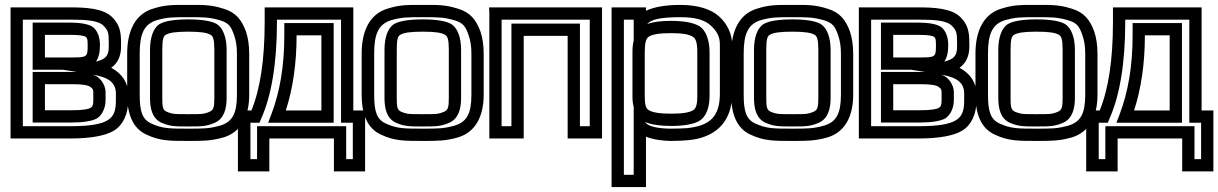

<svg xmlns="http://www.w3.org/2000/svg" viewBox="-20 -539 4962 782"><path d="M473 -349V-366C473 -414 465 -440 438 -468C401 -506 328 -509 260 -509H48H23V-484V0V25H48H267C348 25 410 14 444 -7C481 -29 502 -75 502 -128V-157C502 -203 476 -240 433 -263C457 -280 473 -307 473 -349ZM268 -305H163V-397H265C303 -397 322 -394 329 -389C335 -385 337 -379 337 -358V-352C337 -306 334 -305 268 -305ZM360 -131C360 -111 357 -105 349 -100C340 -94 316 -90 272 -90H163V-196H277C318 -196 338 -192 348 -185C358 -178 360 -174 360 -163V-131ZM410 -131V-163C410 -186 397 -211 378 -225C373 -229 366 -232 359 -235C427 -223 452 -200 452 -157V-128C452 -85 442 -64 418 -49C392 -33 344 -25 267 -25H73V-459H260C327 -459 379 -457 402 -434C420 -415 423 -407 423 -366V-349C423 -310 409 -298 371 -288C381 -303 387 -323 387 -352V-358C387 -388 376 -416 358 -429C341 -441 307 -447 265 -447H138H113V-422V-280V-255H138H236L293 -246C288 -246 282 -246 277 -246H138H113V-221V-65V-40H138H272C320 -40 358 -46 377 -58C397 -72 410 -101 410 -131Z M995 -321C995 -355 990 -386 982 -410C965 -457 941 -489 889 -504C838 -520 809 -519 747 -519C684 -519 655 -520 604 -504C529 -482 498 -410 498 -321V-153C498 -78 519 -17 576 9C631 35 670 35 747 35C808 35 839 35 889 21C962 0 995 -66 995 -153V-321ZM945 -321V-153C945 -77 927 -42 875 -27C832 -15 808 -15 747 -15C670 -15 642 -15 596 -36C559 -53 549 -86 549 -153V-321C549 -400 566 -441 619 -457C662 -469 683 -469 747 -469C810 -469 831 -469 874 -457C911 -446 921 -433 934 -394C941 -374 945 -351 945 -321ZM853 -140C853 -103 850 -91 834 -84C809 -73 795 -74 747 -74C698 -74 684 -73 659 -84C643 -91 641 -103 641 -140V-336C641 -377 645 -392 655 -397C669 -406 697 -410 747 -410C796 -410 824 -406 838 -397C848 -392 853 -377 853 -336V-140ZM903 -140V-336C903 -385 889 -425 863 -441C841 -454 800 -460 747 -460C693 -460 652 -454 630 -441C604 -425 591 -385 591 -336V-140C591 -97 600 -56 638 -39C674 -23 700 -24 747 -24C793 -24 819 -23 855 -39C893 -56 903 -97 903 -140Z M1058 -450C1058 -296 1040 -177 1004 -89H974H949V-64V134V159H974H1052H1077V134V25H1340V134V159H1365H1442H1467V134V-64V-89H1442H1419V-484V-509H1394H1083H1058V-484V-450ZM1108 -450V-459H1369V-64V-39H1394H1417V109H1390V0V-25H1365H1052H1027V0V109H1000V-39H1021H1037L1043 -54C1086 -149 1108 -283 1108 -450ZM1289 -89H1144C1173 -178 1188 -281 1188 -395H1289V-89ZM1339 -64V-420V-445H1314H1163H1138V-420V-395C1138 -270 1120 -165 1085 -73L1072 -39H1109H1314H1339V-64Z M1950 -321C1950 -355 1945 -386 1937 -410C1920 -457 1896 -489 1844 -504C1793 -520 1764 -519 1702 -519C1639 -519 1610 -520 1559 -504C1484 -482 1453 -410 1453 -321V-153C1453 -78 1474 -17 1531 9C1586 35 1625 35 1702 35C1763 35 1794 35 1844 21C1917 0 1950 -66 1950 -153V-321ZM1900 -321V-153C1900 -77 1882 -42 1830 -27C1787 -15 1763 -15 1702 -15C1625 -15 1597 -15 1551 -36C1514 -53 1504 -86 1504 -153V-321C1504 -400 1521 -441 1574 -457C1617 -469 1638 -469 1702 -469C1765 -469 1786 -469 1829 -457C1866 -446 1876 -433 1889 -394C1896 -374 1900 -351 1900 -321ZM1808 -140C1808 -103 1805 -91 1789 -84C1764 -73 1750 -74 1702 -74C1653 -74 1639 -73 1614 -84C1598 -91 1596 -103 1596 -140V-336C1596 -377 1600 -392 1610 -397C1624 -406 1652 -410 1702 -410C1751 -410 1779 -406 1793 -397C1803 -392 1808 -377 1808 -336V-140ZM1858 -140V-336C1858 -385 1844 -425 1818 -441C1796 -454 1755 -460 1702 -460C1648 -460 1607 -454 1585 -441C1559 -425 1546 -385 1546 -336V-140C1546 -97 1555 -56 1593 -39C1629 -23 1655 -24 1702 -24C1748 -24 1774 -23 1810 -39C1848 -56 1858 -97 1858 -140Z M2432 0V-484V-509H2407H1998H1972L1973 -484V0V25H1998H2088H2113V0V-393H2292V0V25H2317H2407H2432V0ZM2382 -25H2342V-418V-443H2317H2088H2063V-418V-25H2023V-459H2382V-25Z M2712 35C2739 35 2762 34 2782 32C2888 23 2962 -37 2962 -158V-357C2962 -400 2942 -442 2909 -472C2875 -503 2819 -519 2751 -519C2692 -519 2644 -511 2611 -495V-509H2586H2496H2471V-484V198V223H2496H2586H2611V198V18C2642 30 2683 35 2712 35ZM2820 -147C2820 -111 2814 -97 2803 -90C2788 -81 2761 -76 2714 -76C2666 -76 2638 -81 2623 -90C2611 -97 2606 -111 2606 -147V-325C2606 -366 2611 -382 2623 -390C2637 -399 2665 -404 2713 -404C2760 -404 2787 -399 2802 -389C2814 -382 2820 -366 2820 -325V-147ZM2561 -373C2557 -358 2556 -342 2556 -325V-147C2556 -132 2557 -117 2561 -104V-31V173H2521V-459H2561V-432V-373ZM2870 -147V-325C2870 -374 2856 -415 2829 -432C2805 -447 2764 -454 2713 -454C2673 -454 2640 -450 2616 -441C2631 -460 2671 -469 2751 -469C2812 -469 2850 -458 2875 -435C2901 -411 2912 -389 2912 -357V-158C2912 -61 2868 -26 2777 -17C2759 -16 2738 -15 2712 -15C2667 -15 2617 -23 2608 -42C2633 -31 2669 -26 2714 -26C2765 -26 2806 -33 2829 -47C2856 -63 2870 -102 2870 -147Z M3455 -321C3455 -355 3450 -386 3442 -410C3425 -457 3401 -489 3349 -504C3298 -520 3269 -519 3207 -519C3144 -519 3115 -520 3064 -504C2989 -482 2958 -410 2958 -321V-153C2958 -78 2979 -17 3036 9C3091 35 3130 35 3207 35C3268 35 3299 35 3349 21C3422 0 3455 -66 3455 -153V-321ZM3405 -321V-153C3405 -77 3387 -42 3335 -27C3292 -15 3268 -15 3207 -15C3130 -15 3102 -15 3056 -36C3019 -53 3009 -86 3009 -153V-321C3009 -400 3026 -441 3079 -457C3122 -469 3143 -469 3207 -469C3270 -469 3291 -469 3334 -457C3371 -446 3381 -433 3394 -394C3401 -374 3405 -351 3405 -321ZM3313 -140C3313 -103 3310 -91 3294 -84C3269 -73 3255 -74 3207 -74C3158 -74 3144 -73 3119 -84C3103 -91 3101 -103 3101 -140V-336C3101 -377 3105 -392 3115 -397C3129 -406 3157 -410 3207 -410C3256 -410 3284 -406 3298 -397C3308 -392 3313 -377 3313 -336V-140ZM3363 -140V-336C3363 -385 3349 -425 3323 -441C3301 -454 3260 -460 3207 -460C3153 -460 3112 -454 3090 -441C3064 -425 3051 -385 3051 -336V-140C3051 -97 3060 -56 3098 -39C3134 -23 3160 -24 3207 -24C3253 -24 3279 -23 3315 -39C3353 -56 3363 -97 3363 -140Z M3928 -349V-366C3928 -414 3920 -440 3893 -468C3856 -506 3783 -509 3715 -509H3503H3478V-484V0V25H3503H3722C3803 25 3865 14 3899 -7C3936 -29 3957 -75 3957 -128V-157C3957 -203 3931 -240 3888 -263C3912 -280 3928 -307 3928 -349ZM3723 -305H3618V-397H3720C3758 -397 3777 -394 3784 -389C3790 -385 3792 -379 3792 -358V-352C3792 -306 3789 -305 3723 -305ZM3815 -131C3815 -111 3812 -105 3804 -100C3795 -94 3771 -90 3727 -90H3618V-196H3732C3773 -196 3793 -192 3803 -185C3813 -178 3815 -174 3815 -163V-131ZM3865 -131V-163C3865 -186 3852 -211 3833 -225C3828 -229 3821 -232 3814 -235C3882 -223 3907 -200 3907 -157V-128C3907 -85 3897 -64 3873 -49C3847 -33 3799 -25 3722 -25H3528V-459H3715C3782 -459 3834 -457 3857 -434C3875 -415 3878 -407 3878 -366V-349C3878 -310 3864 -298 3826 -288C3836 -303 3842 -323 3842 -352V-358C3842 -388 3831 -416 3813 -429C3796 -441 3762 -447 3720 -447H3593H3568V-422V-280V-255H3593H3691L3748 -246C3743 -246 3737 -246 3732 -246H3593H3568V-221V-65V-40H3593H3727C3775 -40 3813 -46 3832 -58C3852 -72 3865 -101 3865 -131Z M4450 -321C4450 -355 4445 -386 4437 -410C4420 -457 4396 -489 4344 -504C4293 -520 4264 -519 4202 -519C4139 -519 4110 -520 4059 -504C3984 -482 3953 -410 3953 -321V-153C3953 -78 3974 -17 4031 9C4086 35 4125 35 4202 35C4263 35 4294 35 4344 21C4417 0 4450 -66 4450 -153V-321ZM4400 -321V-153C4400 -77 4382 -42 4330 -27C4287 -15 4263 -15 4202 -15C4125 -15 4097 -15 4051 -36C4014 -53 4004 -86 4004 -153V-321C4004 -400 4021 -441 4074 -457C4117 -469 4138 -469 4202 -469C4265 -469 4286 -469 4329 -457C4366 -446 4376 -433 4389 -394C4396 -374 4400 -351 4400 -321ZM4308 -140C4308 -103 4305 -91 4289 -84C4264 -73 4250 -74 4202 -74C4153 -74 4139 -73 4114 -84C4098 -91 4096 -103 4096 -140V-336C4096 -377 4100 -392 4110 -397C4124 -406 4152 -410 4202 -410C4251 -410 4279 -406 4293 -397C4303 -392 4308 -377 4308 -336V-140ZM4358 -140V-336C4358 -385 4344 -425 4318 -441C4296 -454 4255 -460 4202 -460C4148 -460 4107 -454 4085 -441C4059 -425 4046 -385 4046 -336V-140C4046 -97 4055 -56 4093 -39C4129 -23 4155 -24 4202 -24C4248 -24 4274 -23 4310 -39C4348 -56 4358 -97 4358 -140Z M4513 -450C4513 -296 4495 -177 4459 -89H4429H4404V-64V134V159H4429H4507H4532V134V25H4795V134V159H4820H4897H4922V134V-64V-89H4897H4874V-484V-509H4849H4538H4513V-484V-450ZM4563 -450V-459H4824V-64V-39H4849H4872V109H4845V0V-25H4820H4507H4482V0V109H4455V-39H4476H4492L4498 -54C4541 -149 4563 -283 4563 -450ZM4744 -89H4599C4628 -178 4643 -281 4643 -395H4744V-89ZM4794 -64V-420V-445H4769H4618H4593V-420V-395C4593 -270 4575 -165 4540 -73L4527 -39H4564H4769H4794V-64Z"/></svg>

Font: Gamestation DisplayOutline
Style: Regular
Weight: 400
Designer: Jonas Hecksher
Foundry: Jonas Hecksher, Playtypeª, e-types AS
Version: Version 1.003